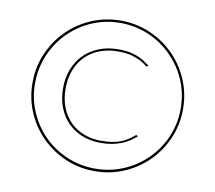

<svg xmlns="http://www.w3.org/2000/svg" viewBox="-79 -798 1006 897"><g transform="rotate(10 424.5 -350.0)"><path d="M585.5 -192Q587.5 -193 589.5 -193L595.5 -188Q580.5 -175 563.8 -164Q547 -153 526.8 -145Q506.5 -137 482.5 -132.5Q458.5 -128 429.5 -128Q382 -128 342.2 -143.5Q302.5 -159 273.8 -187.8Q245 -216.5 228.8 -257.5Q212.5 -298.5 212.5 -350Q212.5 -400 228.8 -441Q245 -482 274.5 -511.2Q304 -540.5 345.2 -556.8Q386.5 -573 436.5 -573Q462 -573 482.5 -569.8Q503 -566.5 520.8 -560.2Q538.5 -554 554.5 -544.2Q570.5 -534.5 586.5 -522L584.5 -519Q583.5 -517 579.5 -517Q576.5 -517 568 -524.2Q559.5 -531.5 543 -540Q526.5 -548.5 500.5 -555.8Q474.5 -563 436.5 -563Q389.5 -563 350.5 -548.2Q311.5 -533.5 283.5 -505.8Q255.5 -478 240 -438.5Q224.5 -399 224.5 -350Q224.5 -300 240 -260.8Q255.5 -221.5 282.8 -194.2Q310 -167 347.5 -152.5Q385 -138 429.5 -138Q458 -138 480.2 -141.5Q502.5 -145 520.8 -151.8Q539 -158.5 554.5 -168.8Q570 -179 585.5 -192ZM67.5 -350Q67.5 -424 95.5 -489Q123.5 -554 172 -602.5Q220.5 -651 285.5 -679Q350.5 -707 424.5 -707Q498.5 -707 563.5 -679Q628.5 -651 677 -602.5Q725.5 -554 753.5 -489Q781.5 -424 781.5 -350Q781.5 -276 753.5 -211Q725.5 -146 677 -97.5Q628.5 -49 563.5 -21Q498.5 7 424.5 7Q350.5 7 285.5 -21Q220.5 -49 172 -97.5Q123.5 -146 95.5 -211Q67.5 -276 67.5 -350ZM79.5 -350Q79.5 -278.5 106.5 -215.5Q133.5 -152.5 180.2 -105.8Q227 -59 290 -32Q353 -5 424.5 -5Q472.5 -5 516.5 -17.2Q560.5 -29.5 599 -52Q637.5 -74.5 669 -106Q700.5 -137.5 723.2 -175.8Q746 -214 758.2 -258Q770.5 -302 770.5 -350Q770.5 -397.5 758.2 -441.8Q746 -486 723.2 -524.5Q700.5 -563 669 -594.5Q637.5 -626 599 -648.8Q560.5 -671.5 516.2 -683.8Q472 -696 424.5 -696Q377 -696 332.8 -683.8Q288.5 -671.5 250.2 -648.8Q212 -626 180.5 -594.5Q149 -563 126.5 -524.5Q104 -486 91.8 -441.8Q79.5 -397.5 79.5 -350Z"/></g></svg>

Font: Lato Hairline
Style: Regular
Weight: 100
Designer: Lukasz Dziedzic
Foundry: tyPoland Lukasz Dziedzic
Version: Version 2.007; 2014-02-27